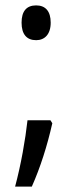

<svg xmlns="http://www.w3.org/2000/svg" viewBox="-20 -560 268 712"><path d="M60 -476C60 -433 79 -411 114 -411C145 -411 168 -432 168 -476C168 -518 149 -540 114 -540C78 -540 60 -518 60 -476ZM174 -103 167 -114H82C74 -42 58 50 36 132H98C130 60 155 -19 174 -103Z"/></svg>

Font: Noto Sans Myanmar UI ExtraCondensed
Style: Regular
Weight: 400
Width: 2
Designer: Monotype Design Team
Foundry: Monotype Imaging Inc.
Version: Version 2.103